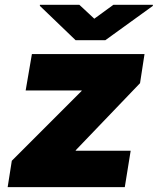

<svg xmlns="http://www.w3.org/2000/svg" viewBox="-20 -767 647 787"><path d="M11.4 0 28.4 -108 313.9 -393.5 315.3 -396.3H85.2L110.8 -545.5H572.4L554 -426.1L291.2 -152L289.8 -149.1H515.6L491.5 0ZM305.4 -747.2 366.5 -690.3 444.6 -747.2H606.5V-742.9L411.9 -602.3H289.8L143.5 -742.9V-747.2Z"/></svg>

Font: Inter UI Black
Style: Italic
Weight: 900
Italic angle: -9.39999°
Designer: Rasmus Andersson
Foundry: rsms
Version: 3.2;8d6f07862